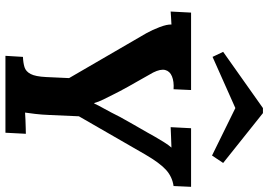

<svg xmlns="http://www.w3.org/2000/svg" viewBox="-164 -848 1011 724"><g transform="rotate(90 342.0 -485.5)"><path d="M190 0 194 -66Q217 -67 233 -72Q249 -77 258.5 -95Q268 -113 270 -153L274 -240L105 -531Q92 -554 81.5 -582Q71 -610 72 -626Q56 -625 45 -624.5Q34 -624 23 -623L27 -700H319L316 -634Q287 -636 267.5 -628Q248 -620 243.5 -602.5Q239 -585 253 -557Q270 -526 288 -495Q306 -464 323 -432Q327 -424 336 -406.5Q345 -389 354.5 -369.5Q364 -350 368 -335H370Q375 -347 388.5 -371Q402 -395 421 -433Q435 -459 450 -484.5Q465 -510 479 -535Q485 -546 495 -563.5Q505 -581 516 -598.5Q527 -616 536 -626Q520 -625 495 -624.5Q470 -624 459 -623L463 -700H684L681 -634Q646 -629 620 -605.5Q594 -582 562 -527L418 -277L413 -164Q412 -137 409 -112Q406 -87 404 -74Q415 -75 431 -75.5Q447 -76 462 -76.5Q477 -77 484 -77L480 0ZM566 -779 387 -867 194 -781 175 -821 387 -971H406L594 -821Z"/></g></svg>

Font: Lora
Style: Bold Italic
Weight: 700
Italic angle: -3°
Designer: Olga Karpushina, Alexei Vanyashin (Cyrillic)
Foundry: Cyreal
Version: Version 3.004